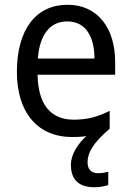

<svg xmlns="http://www.w3.org/2000/svg" viewBox="-20 -566 550 807"><path d="M348 116C348 76 371 35 441 -25V-100C391 -75 347 -63 290 -63C193 -63 140 -127 138 -252H464V-306C464 -447 391 -546 264 -546C132 -546 51 -443 51 -264C51 -94 137 10 284 10C305 10 325 9 343 6C309 37 278 81 278 127C278 187 309 221 377 221C401 221 418 217 435 212V156C426 158 411 162 393 162C365 162 348 147 348 116ZM263 -476C342 -476 377 -409 377 -320H139C147 -421 190 -476 263 -476Z"/></svg>

Font: Noto Sans Lao UI SemCond
Style: Regular
Weight: 400
Width: 4
Designer: Monotype Design Team
Foundry: Monotype Imaging Inc.
Version: Version 2.000